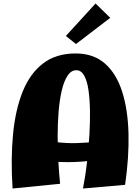

<svg xmlns="http://www.w3.org/2000/svg" viewBox="-20 -1072 803 1099"><path d="M455 7Q460 -17 467.5 -65Q475 -113 481.5 -175.5Q488 -238 492 -306Q496 -374 495 -439Q494 -504 486.5 -556Q479 -608 462 -639Q445 -670 417 -670Q387 -670 366.5 -638.5Q346 -607 333.5 -554Q321 -501 315.5 -433.5Q310 -366 310 -293Q310 -220 314 -149.5Q318 -79 324 -20L52 7Q41 -161 54.5 -302.5Q68 -444 110 -548Q152 -652 226.5 -709Q301 -766 413 -766Q515 -766 580.5 -708.5Q646 -651 679 -548Q712 -445 715.5 -308.5Q719 -172 696 -14ZM129 -162 169 -293Q231 -268 295 -259.5Q359 -251 420.5 -253Q482 -255 537 -261.5Q592 -268 637 -274L647 -193Q584 -163 498.5 -152Q413 -141 318 -145Q223 -149 129 -162ZM415 -820 357 -866 527 -1052 611 -970Z"/></svg>

Font: Marhey
Style: Bold
Weight: 700
Designer: Nur Syamsi & Bustanul Arifin
Foundry: Namelatype
Version: Version 1.000